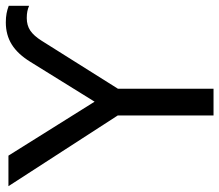

<svg xmlns="http://www.w3.org/2000/svg" viewBox="-74 -687 754 660"><g transform="rotate(-90 303.0 -357.0)"><path d="M236 0V-366L255 -300L-7 -705H98L289 -400H278L420 -629Q447 -673 480 -693.5Q513 -714 556 -714Q573 -714 586.5 -711.5Q600 -709 613 -704V-634Q604 -638 594 -640Q584 -642 571 -642Q546 -642 528 -630Q510 -618 493 -591L310 -300L328 -366V0Z"/></g></svg>

Font: Nunito Sans 10pt SemiCondensed Medium
Style: Regular
Weight: 500
Width: 4
Designer: Vernon Adams
Foundry: Vernon Adams
Version: Version 3.101;gftools[0.9.27]